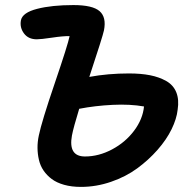

<svg xmlns="http://www.w3.org/2000/svg" viewBox="-20 -691 763 761"><path d="M300.8 49.8Q263.7 49.8 234.1 41.5Q204.6 33.2 185.1 18.6Q165.5 3.9 152.6 -15.1Q139.6 -34.2 134.3 -57.4Q128.9 -80.6 128.7 -104.5Q128.4 -128.4 133.8 -153.8Q145 -208.5 197 -361.1Q249 -513.7 255.9 -547.9Q229.5 -548.3 185.8 -541.7Q142.1 -535.2 126 -535.2Q92.3 -535.2 75 -558.6Q57.6 -582 63 -610.8Q69.3 -641.1 127.4 -656Q185.5 -670.9 271 -670.9Q347.2 -670.9 374.8 -646.7Q402.3 -622.6 392.1 -570.8Q387.2 -546.9 334 -386.2Q408.2 -399.9 491.2 -399.9Q538.6 -399.9 574.7 -392.8Q610.8 -385.7 638.9 -369.9Q667 -354 678.7 -325.2Q690.4 -296.4 684.1 -255.9Q680.2 -220.2 660.2 -179Q640.1 -137.7 604.5 -97.2Q568.8 -56.6 523.9 -23.7Q479 9.3 420.4 29.5Q361.8 49.8 300.8 49.8ZM265.1 -153.8Q250 -70.8 316.9 -70.8Q371.6 -70.8 424.3 -98.9Q477.1 -127 511.5 -172.9Q545.9 -218.8 550.8 -269Q495.6 -278.8 426.3 -275.4Q356.9 -272 293.9 -259.8Q271.5 -187 265.1 -153.8Z"/></svg>

Font: Shantell Sans Bouncy
Style: Italic
Weight: 600
Italic angle: -11.31°
Designer: Stephen Nixon, Anya Danilova, Shantell Martin
Foundry: Arrow Type
Version: Version 1.006;[9816181b4]